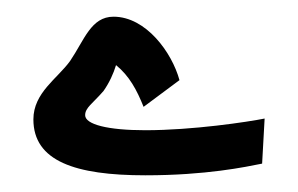

<svg xmlns="http://www.w3.org/2000/svg" viewBox="-20 -206 357 230"><path d="M154 4C227 4 274 -6 294 -10L297 -64C277 -60 211 -50 154 -50C109 -50 82 -57 82 -68C82 -77 91 -82 104 -97C111 -107 116 -118 119 -128C135 -115 144 -98 152 -78L195 -110C186 -143 155 -186 116 -186C89 -186 81 -158 64 -133C49 -112 20 -95 20 -63C20 -13 70 4 154 4Z"/></svg>

Font: Noto Sans Arabic UI XCn Bk
Style: Regular
Weight: 900
Width: 2
Designer: Monotype Design Team, Nadine Chahine and Nizar Qandah
Foundry: Monotype Imaging Inc.
Version: Version 2.010